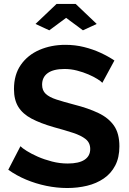

<svg xmlns="http://www.w3.org/2000/svg" viewBox="-20 -942 653 970"><path d="M497 -523.6Q490.5 -531.3 471.8 -542.9Q453.2 -554.6 426.8 -566Q400.5 -577.4 369.4 -585.4Q338.3 -593.5 306.3 -593.5Q250 -593.5 221.4 -572.9Q192.7 -552.3 192.7 -514Q192.7 -485.1 210.9 -468Q229.1 -451 265.2 -439.2Q301.3 -427.5 354.9 -413.4Q425.3 -395.6 476.6 -371.2Q527.9 -346.9 555.6 -307.5Q583.2 -268.1 583.2 -202.7Q583.2 -145.9 562.1 -105.7Q541.1 -65.5 504.3 -40.3Q467.5 -15.1 420 -3.6Q372.5 7.9 319.8 7.9Q267.2 7.9 213.9 -3.1Q160.5 -14.2 111.8 -34.6Q63.1 -55 21.8 -84.4L83.3 -203.3Q92.1 -193.9 115.1 -179.5Q138.1 -165 170.8 -150.5Q203.5 -136.1 242.7 -126Q281.8 -115.9 322.3 -115.9Q378.4 -115.9 407.1 -134.9Q435.8 -153.8 435.8 -189.2Q435.8 -220.6 413 -239Q390.2 -257.4 348.9 -270.9Q307.6 -284.4 252 -299.5Q184.5 -318.9 139.6 -342.6Q94.6 -366.4 72.6 -402Q50.6 -437.7 50.6 -491.9Q50.6 -564.9 85.4 -614.6Q120.2 -664.3 179.3 -689.9Q238.5 -715.5 310.1 -715.5Q359.9 -715.5 404.6 -704.3Q449.2 -693.2 488.1 -675.2Q527.1 -657.2 558 -636.3ZM159.4 -821 265.8 -922.2H362.2L468.6 -821L399 -788.8L314 -851.8L229 -788.8Z"/></svg>

Font: Raleway Thin
Style: Regular
Weight: 100
Designer: Matt McInerney, Pablo Impallari, Rodrigo Fuenzalida
Foundry: Matt McInerney, Pablo Impallari, Rodrigo Fuenzalida
Version: Version 4.026